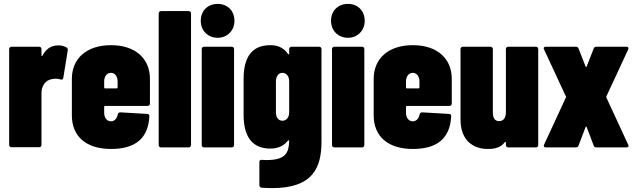

<svg xmlns="http://www.w3.org/2000/svg" viewBox="-20 -757 3248 986"><path d="M279 -524C239 -524 214 -502 198 -471C196 -467 193 -468 193 -473V-505C193 -512 188 -517 181 -517H39C32 -517 27 -512 27 -505V-13C27 -6 32 -1 39 -1H181C188 -1 193 -6 193 -13V-280C193 -310 209 -339 234 -347C244 -351 255 -353 266 -353C275 -353 284 -351 291 -349C299 -347 304 -348 305 -357L328 -498C329 -505 327 -509 322 -513C312 -519 298 -524 279 -524Z M750 -225V-352C750 -455 677 -525 550 -525C423 -525 349 -455 349 -352V-165C349 -56 423 8 550 8C677 8 741 -48 747 -159C748 -167 743 -172 736 -172L598 -180C591 -180 587 -177 585 -170C581 -151 570 -134 550 -134C529 -134 515 -152 515 -178V-208C515 -211 517 -213 520 -213H738C745 -213 750 -218 750 -225ZM550 -383C570 -383 584 -365 584 -339V-308C584 -305 582 -303 579 -303H520C517 -303 515 -305 515 -308V-339C515 -365 529 -383 550 -383Z M807 0H949C956 0 961 -5 961 -12V-688C961 -695 956 -700 949 -700H807C800 -700 795 -695 795 -688V-12C795 -5 800 0 807 0Z M1098 -563C1147 -563 1184 -600 1184 -650C1184 -702 1148 -737 1098 -737C1047 -737 1011 -702 1011 -650C1011 -600 1047 -563 1098 -563ZM1028 0H1170C1177 0 1182 -5 1182 -12V-505C1182 -512 1177 -517 1170 -517H1028C1021 -517 1016 -512 1016 -505V-12C1016 -5 1021 0 1028 0Z M1465 -505V-481C1465 -477 1462 -476 1459 -480C1432 -520 1393 -525 1368 -525C1274 -525 1231 -464 1231 -352V-167C1231 -61 1271 6 1368 6C1390 6 1430 2 1458 -34C1461 -38 1465 -37 1465 -32C1463 28 1447 65 1348 65C1341 65 1333 64 1325 64C1317 63 1312 67 1312 75V194C1312 201 1316 206 1324 207C1343 208 1361 209 1378 209C1587 209 1631 104 1631 -30V-505C1631 -512 1626 -517 1619 -517H1477C1470 -517 1465 -512 1465 -505ZM1430 -137C1410 -137 1397 -154 1397 -180V-339C1397 -365 1410 -383 1430 -383C1451 -383 1465 -365 1465 -339V-180C1465 -154 1451 -137 1430 -137Z M1767 -563C1816 -563 1853 -600 1853 -650C1853 -702 1817 -737 1767 -737C1716 -737 1680 -702 1680 -650C1680 -600 1716 -563 1767 -563ZM1697 0H1839C1846 0 1851 -5 1851 -12V-505C1851 -512 1846 -517 1839 -517H1697C1690 -517 1685 -512 1685 -505V-12C1685 -5 1690 0 1697 0Z M2300 -225V-352C2300 -455 2227 -525 2100 -525C1973 -525 1899 -455 1899 -352V-165C1899 -56 1973 8 2100 8C2227 8 2291 -48 2297 -159C2298 -167 2293 -172 2286 -172L2148 -180C2141 -180 2137 -177 2135 -170C2131 -151 2120 -134 2100 -134C2079 -134 2065 -152 2065 -178V-208C2065 -211 2067 -213 2070 -213H2288C2295 -213 2300 -218 2300 -225ZM2100 -383C2120 -383 2134 -365 2134 -339V-308C2134 -305 2132 -303 2129 -303H2070C2067 -303 2065 -305 2065 -308V-339C2065 -365 2079 -383 2100 -383Z M2578 -505V-181C2578 -151 2565 -135 2543 -135C2522 -135 2511 -150 2511 -180V-505C2511 -512 2506 -517 2499 -517H2357C2350 -517 2345 -512 2345 -505V-143C2345 -32 2414 8 2485 8C2519 8 2550 2 2572 -26C2575 -30 2578 -29 2578 -25V-12C2578 -5 2583 0 2590 0H2732C2739 0 2744 -5 2744 -12V-505C2744 -512 2739 -517 2732 -517H2590C2583 -517 2578 -512 2578 -505Z M2783 0H2937C2944 0 2949 -3 2951 -9L2987 -104C2988 -108 2992 -108 2993 -104L3029 -9C3031 -3 3036 0 3043 0H3197C3204 0 3208 -3 3208 -8C3208 -10 3207 -12 3206 -14L3094 -256C3093 -259 3093 -259 3094 -262L3206 -503C3210 -512 3206 -517 3197 -517H3043C3036 -517 3031 -514 3029 -508L2993 -416C2991 -411 2989 -411 2987 -416L2951 -508C2949 -514 2944 -517 2937 -517H2783C2776 -517 2772 -514 2772 -509C2772 -507 2773 -505 2774 -503L2886 -262C2887 -259 2887 -259 2886 -256L2774 -14C2770 -5 2774 0 2783 0Z"/></svg>

Font: Barlow Condensed ExtraBold
Style: Regular
Weight: 800
Width: 3
Designer: Jeremy Tribby
Foundry: Tribby Type
Version: Version 1.422;hotconv 1.0.109;makeotfexe 2.5.65596